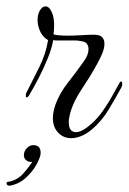

<svg xmlns="http://www.w3.org/2000/svg" viewBox="-20 -425 404 603"><path d="M268 -18Q251 -4 234.5 2.5Q218 9 204 9Q179 9 162.5 -8.5Q146 -26 146 -55Q146 -72 154 -96Q167 -132 193 -165Q219 -198 243 -232Q258 -252 258 -271Q258 -281 252.5 -288Q247 -295 233 -296Q225 -298 215 -298Q205 -298 195 -298H167Q161 -298 156 -298Q151 -298 147 -299Q143 -274 130.5 -243Q118 -212 102 -181Q86 -150 71 -125Q67 -119 64 -119Q61 -119 61 -125Q61 -132 64 -136Q85 -177 104.5 -216.5Q124 -256 131 -299Q108 -312 100 -344Q99 -349 98.5 -353.5Q98 -358 98 -362Q98 -380 105.5 -392.5Q113 -405 123 -405Q137 -405 146 -378Q148 -371 149 -362.5Q150 -354 150 -346Q150 -337 149.5 -329.5Q149 -322 148 -317Q155 -315 166.5 -314Q178 -313 192 -313Q213 -313 236 -314.5Q259 -316 275 -316Q294 -316 301 -308Q308 -300 308 -288Q308 -273 300.5 -255.5Q293 -238 286 -226Q273 -202 261.5 -183.5Q250 -165 236 -144Q215 -112 205.5 -85.5Q196 -59 196 -41Q196 -10 219 -10Q238 -10 268 -37Q287 -54 303.5 -77.5Q320 -101 333.5 -125.5Q347 -150 356 -166Q358 -169 360 -169Q364 -169 364 -161Q364 -155 361 -150Q344 -119 322 -82Q300 -45 268 -18ZM10.8 158.2Q0.6 158.2 0.6 150.6Q0.6 145.5 9.1 145.5Q36.3 139.5 54.6 118.3Q72.9 97 81.4 83.5H77.1Q67.8 83.5 61.4 77.5Q55 71.6 55 62.2Q55 50.3 64 40.5Q72.9 30.8 84.8 30.8Q107.7 30.8 107.7 55.4Q107.7 67.3 95.4 90.2Q83.1 113.2 61.4 133.2Q39.7 153.1 10.8 158.2Z"/></svg>

Font: MonteCarlo
Style: Regular
Weight: 400
Designer: Robert E. Leuschke
Foundry: Robert E. Leuschke
Version: Version 1.010; ttfautohint (v1.8.3)